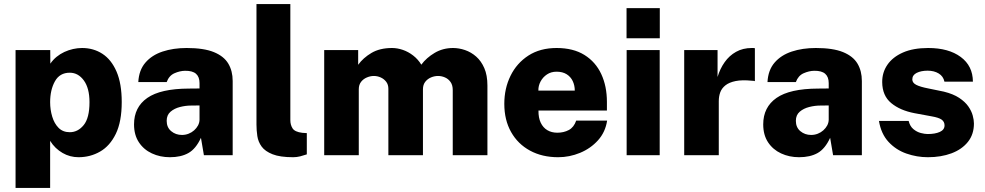

<svg xmlns="http://www.w3.org/2000/svg" viewBox="-20 -763 4842 944"><path d="M56.5 161V-517H227L227.5 -450Q240.5 -469 258.2 -483.5Q276 -498 296.5 -507.5Q317 -517 339.2 -522Q361.5 -527 383.5 -527Q439.5 -527 483.5 -498.5Q527.5 -470 553 -411Q578.5 -352 578.5 -261.5Q578.5 -165 549.5 -105.2Q520.5 -45.5 472.2 -17.8Q424 10 366 10Q345.5 10 325.5 4.8Q305.5 -0.5 287.5 -11Q269.5 -21.5 254 -36.2Q238.5 -51 226.5 -70.5V161ZM323 -113Q363 -113 391.5 -148Q420 -183 420 -260.5Q420 -329.5 392.2 -367.5Q364.5 -405.5 323 -405.5Q273.5 -405.5 250 -363.2Q226.5 -321 226.5 -260.5Q226.5 -223.5 236.8 -189.5Q247 -155.5 268.2 -134.2Q289.5 -113 323 -113Z M815.5 10Q767 10 726.8 -8.8Q686.5 -27.5 662.8 -63.5Q639 -99.5 639 -151.5Q639 -236 704.2 -281.5Q769.5 -327 908.5 -327.5L961 -328V-354.5Q961 -385 943.8 -400.2Q926.5 -415.5 889.5 -415Q864 -414.5 837.5 -402.8Q811 -391 799.5 -359.5H660Q663 -418 694.8 -455Q726.5 -492 779.2 -509.5Q832 -527 897.5 -527Q982 -527 1031.5 -506.8Q1081 -486.5 1102.5 -450.2Q1124 -414 1124 -365V0H982.5L968 -85.5Q943 -31 906.2 -10.5Q869.5 10 815.5 10ZM874.5 -99.5Q891.5 -99.5 907 -105.5Q922.5 -111.5 934.5 -122.2Q946.5 -133 953.5 -146Q960.5 -159 961 -174V-244.5L919 -244Q893 -244 865.2 -237Q837.5 -230 818.5 -213.8Q799.5 -197.5 799.5 -169Q799.5 -136.5 821.8 -118Q844 -99.5 874.5 -99.5Z M1421.5 10Q1357 10 1320.2 -4.5Q1283.5 -19 1266.5 -42.2Q1249.5 -65.5 1245.2 -94Q1241 -122.5 1241 -150.5V-743H1407.5V-172.5Q1407.5 -149 1418.5 -131.8Q1429.5 -114.5 1466 -110L1488.5 -108.5V-4Q1472.5 1.5 1455.5 5.8Q1438.5 10 1421.5 10Z M1574 0V-517H1741V-444.5Q1765.5 -478.5 1806.5 -502.8Q1847.5 -527 1907.5 -527Q1933.5 -527 1960.5 -517.8Q1987.5 -508.5 2011.2 -490.2Q2035 -472 2051.5 -445Q2076.5 -479 2117 -503Q2157.5 -527 2207.5 -527Q2236.5 -527 2266.5 -516.8Q2296.5 -506.5 2321.2 -484.8Q2346 -463 2361.2 -428Q2376.5 -393 2376.5 -342.5V0H2206V-320Q2206 -344.5 2195.2 -359.8Q2184.5 -375 2168 -382.2Q2151.5 -389.5 2133.5 -389.5Q2116.5 -389.5 2099.5 -382.5Q2082.5 -375.5 2071 -361Q2059.5 -346.5 2059.5 -324V0H1889.5V-326.5Q1889.5 -347 1878.8 -361Q1868 -375 1851.8 -382.2Q1835.5 -389.5 1818 -389.5Q1801 -389.5 1783.8 -382.2Q1766.5 -375 1755.2 -360.5Q1744 -346 1744 -324V0Z M2627.5 -219.5Q2627 -184 2638.5 -159.8Q2650 -135.5 2671 -123Q2692 -110.5 2720 -110.5Q2752 -110.5 2776.8 -123.8Q2801.5 -137 2813 -170H2965Q2956.5 -113.5 2920.2 -73.2Q2884 -33 2832 -11.5Q2780 10 2724.5 10Q2645.5 10 2585.8 -22.5Q2526 -55 2492.8 -114Q2459.5 -173 2459.5 -252.5Q2459.5 -328 2490 -390.2Q2520.5 -452.5 2578 -489.8Q2635.5 -527 2716.5 -527Q2798.5 -527 2853.5 -492.8Q2908.5 -458.5 2936.2 -398.8Q2964 -339 2964 -262V-219.5ZM2627 -317.5H2806Q2806 -343 2796 -364.2Q2786 -385.5 2766 -398Q2746 -410.5 2716.5 -410.5Q2689.5 -410.5 2669.5 -397.2Q2649.5 -384 2638 -362.8Q2626.5 -341.5 2627 -317.5Z M3223.5 -517V0H3061V-517ZM3224 -723V-575H3060.5V-723Z M3344 0V-517H3508V-384.5Q3520 -425 3542.8 -457.2Q3565.5 -489.5 3599 -508.2Q3632.5 -527 3676.5 -527Q3682 -527 3686.2 -526.8Q3690.5 -526.5 3691.5 -525.5V-364Q3689 -365 3685.2 -365.5Q3681.5 -366 3677.5 -366Q3628.5 -371 3596.8 -364.5Q3565 -358 3546.8 -343.5Q3528.5 -329 3521.2 -309Q3514 -289 3514 -265.5V0Z M3909 10Q3860.5 10 3820.2 -8.8Q3780 -27.5 3756.2 -63.5Q3732.5 -99.5 3732.5 -151.5Q3732.5 -236 3797.8 -281.5Q3863 -327 4002 -327.5L4054.5 -328V-354.5Q4054.5 -385 4037.2 -400.2Q4020 -415.5 3983 -415Q3957.5 -414.5 3931 -402.8Q3904.5 -391 3893 -359.5H3753.5Q3756.5 -418 3788.2 -455Q3820 -492 3872.8 -509.5Q3925.5 -527 3991 -527Q4075.5 -527 4125 -506.8Q4174.5 -486.5 4196 -450.2Q4217.5 -414 4217.5 -365V0H4076L4061.5 -85.5Q4036.5 -31 3999.8 -10.5Q3963 10 3909 10ZM3968 -99.5Q3985 -99.5 4000.5 -105.5Q4016 -111.5 4028 -122.2Q4040 -133 4047 -146Q4054 -159 4054.5 -174V-244.5L4012.5 -244Q3986.5 -244 3958.8 -237Q3931 -230 3912 -213.8Q3893 -197.5 3893 -169Q3893 -136.5 3915.2 -118Q3937.5 -99.5 3968 -99.5Z M4542 10Q4488 10 4436.5 -8Q4385 -26 4348.5 -65.5Q4312 -105 4301.5 -168.5H4447.5Q4454 -142 4471 -128Q4488 -114 4507.5 -109Q4527 -104 4541 -104Q4578 -104 4601 -114.5Q4624 -125 4624 -146.5Q4624 -164.5 4609.8 -174.8Q4595.5 -185 4560.5 -191L4476.5 -206.5Q4405.5 -220 4361.8 -256.2Q4318 -292.5 4317.5 -359Q4317 -406.5 4343 -444.5Q4369 -482.5 4419.5 -504.8Q4470 -527 4543.5 -527Q4644 -527 4703.5 -483Q4763 -439 4763.5 -361.5H4623.5Q4618 -388 4595.2 -401.8Q4572.5 -415.5 4541 -415.5Q4509 -415.5 4487.2 -404.8Q4465.5 -394 4465.5 -372.5Q4465.5 -356 4484.5 -346Q4503.5 -336 4545 -328L4620.5 -312.5Q4667 -301 4696 -281.8Q4725 -262.5 4740.8 -240Q4756.5 -217.5 4762.5 -195.2Q4768.5 -173 4768.5 -156Q4768.5 -102.5 4739 -65.5Q4709.5 -28.5 4658.2 -9.2Q4607 10 4542 10Z"/></svg>

Font: Public Sans Thin ExtraBold
Style: Regular
Weight: 800
Version: Version 1.007